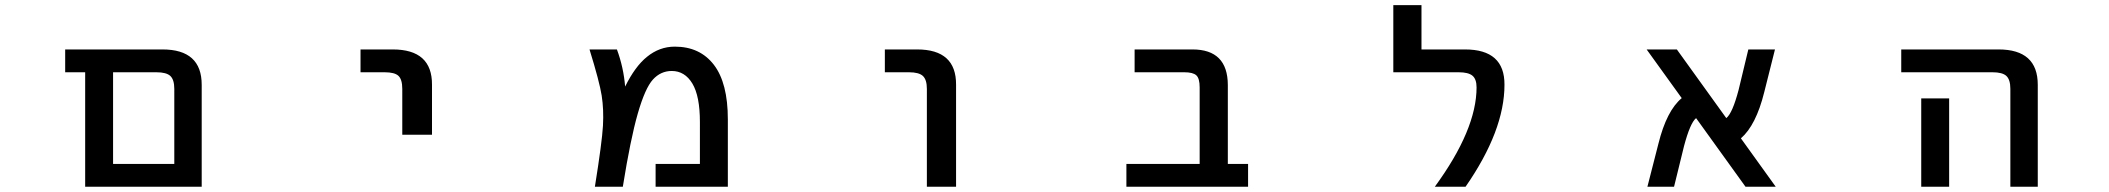

<svg xmlns="http://www.w3.org/2000/svg" viewBox="-20 -711 8040 732"><path d="M407.2 1H304.7V-435.5H228.5V-522.5H599.6Q749 -522.5 749 -387.7V1ZM644.5 -372.1Q644.5 -407.2 629.4 -421.4Q614.3 -435.5 576.2 -435.5H411.1V-85.9H644.5Z M1354.5 -435.5V-522.5H1477.5Q1627.9 -522.5 1627 -387.7V-197.3H1513.7V-372.1Q1513.7 -408.2 1499 -421.9Q1484.4 -435.5 1446.3 -435.5Z M2363.3 -380.9Q2401.4 -458 2446.3 -494.1Q2494.1 -533.2 2552.7 -533.2Q2648.4 -533.2 2701.7 -463.9Q2754.9 -394.5 2754.9 -255.9V1H2479.5V-85.9H2648.4V-246.1Q2648.4 -344.7 2619.6 -392.6Q2590.8 -440.4 2541 -440.4Q2499 -440.4 2469.2 -407.7Q2439.5 -375 2411.6 -278.3Q2383.8 -181.6 2354.5 1H2248Q2275.4 -169.9 2278.8 -231.9Q2282.2 -293.9 2273.9 -346.7Q2265.6 -399.4 2227.5 -522.5H2332Q2357.4 -454.1 2363.3 -380.9Z M3353.5 -435.5V-522.5H3476.6Q3626 -522.5 3625 -387.7V1H3513.7V-372.1Q3513.7 -407.2 3498.5 -421.4Q3483.4 -435.5 3445.3 -435.5Z M4553.7 -377.9Q4553.7 -412.1 4541 -423.8Q4528.3 -435.5 4495.1 -435.5H4305.7V-522.5H4526.4Q4660.2 -522.5 4661.1 -387.7V-85.9H4738.3V1H4274.4V-85.9H4553.7Z M5565.4 -522.5Q5716.8 -522.5 5715.8 -387.7Q5715.8 -212.9 5567.4 1H5450.2Q5609.4 -216.8 5609.4 -377.9Q5609.4 -409.2 5593.8 -422.4Q5578.1 -435.5 5541 -435.5H5292V-691.4H5399.4V-522.5Z M6750 1H6634.8L6446.3 -260.7Q6423.8 -242.2 6400.4 -154.3L6362.3 1H6260.7L6302.7 -163.1Q6334 -289.1 6391.6 -336.9L6257.8 -522.5H6373L6561.5 -260.7Q6585 -279.3 6608.4 -368.2L6645.5 -522.5H6747.1L6706.1 -359.4Q6674.8 -233.4 6617.2 -183.6Z M7228.5 -435.5V-522.5H7599.6Q7749 -522.5 7749 -387.7V1H7644.5V-372.1Q7644.5 -407.2 7629.4 -421.4Q7614.3 -435.5 7576.2 -435.5ZM7411.1 -335.9V-101.6V1H7304.7V-101.6V-335.9Z"/></svg>

Font: Gen Shin Gothic Monospace Medium
Style: Regular
Weight: 500
Designer: [Source Han Sans]
Ryoko NISHIZUKA  (kana & ideographs); Paul D. Hunt (Latin, Greek & Cyrillic); Wenlong ZHANG  (bopomofo
Version: Version 1.002.20150607